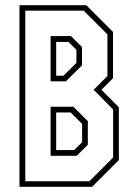

<svg xmlns="http://www.w3.org/2000/svg" viewBox="-20 -720 528 740"><path d="M55 0V-700H312.5L415.5 -597V-418.5L371 -374L438 -306.5V-103L335 0ZM77.5 -21.5H324.5L416 -113V-298L342.5 -372.5H339.5L394 -427V-587.5L302.5 -679H77.5ZM175 -406.5V-581H253.5L296 -538.5V-468L234 -406.5ZM196.5 -428H224.5L274.5 -477.5V-528L244 -558.5H196.5ZM175 -119.5V-308.5H263L318.5 -253V-162L275.5 -119.5ZM196.5 -141.5H266L296.5 -172V-242.5L252.5 -286.5H196.5Z"/></svg>

Font: Tourney Condensed ExtraLight
Style: Regular
Weight: 200
Width: 3
Designer: Tyler Finck
Foundry: Etcetera Type Co
Version: Version 1.010; ttfautohint (v1.8.3)